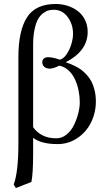

<svg xmlns="http://www.w3.org/2000/svg" viewBox="-20 -718 550 973"><path d="M147.9 58.1Q147.9 161.6 139.2 204.1L60.5 234.9L49.3 217.3Q73.2 155.3 73.2 7.3V-428.7Q73.2 -561.5 116.5 -629.6Q159.7 -697.8 262.2 -697.8Q293.5 -697.8 322 -688.7Q350.6 -679.7 373.5 -662.6Q396.5 -645.5 410.4 -617.9Q424.3 -590.3 424.3 -556.2Q424.3 -460 313 -402.3Q326.7 -397.9 336.2 -394.3Q345.7 -390.6 363 -381.8Q380.4 -373 392.6 -363.8Q404.8 -354.5 419.7 -338.4Q434.6 -322.3 443.8 -304.2Q453.1 -286.1 459.5 -260Q465.8 -233.9 465.8 -203.6Q465.8 -147.5 441.7 -98.1Q417.5 -48.8 372.3 -18.3Q327.1 12.2 272 12.2Q189 12.2 147.9 -19.5ZM147.9 -73.7Q164.1 -49.3 193.6 -33.2Q223.1 -17.1 265.6 -17.1Q293.5 -17.1 317.1 -36.1Q340.8 -55.2 354.7 -84Q368.7 -112.8 376.5 -143.3Q384.3 -173.8 384.3 -199.7Q384.3 -229 378.4 -258.3Q372.6 -287.6 360.6 -314.5Q348.6 -341.3 327.9 -360.6Q307.1 -379.9 280.3 -385.3Q250 -370.1 231.9 -370.1Q216.3 -370.1 205.3 -378.7Q194.3 -387.2 194.3 -402.8Q194.3 -415 202.6 -421.6Q210.9 -428.2 222.7 -428.2Q248 -428.2 282.7 -415.5Q301.8 -419.4 317.9 -443.6Q334 -467.8 342 -495.8Q350.1 -523.9 350.1 -546.4Q350.1 -595.7 322.8 -632.1Q295.4 -668.5 252.4 -668.5Q237.8 -668.5 225.1 -665Q212.4 -661.6 197.8 -650.4Q183.1 -639.2 172.6 -620.6Q162.1 -602.1 155 -568.4Q147.9 -534.7 147.9 -490.2Z"/></svg>

Font: Libertinage
Style: l
Weight: 400
Designer: OSP
Foundry: OSP
Version: Version 1.0; 2008; OFL relea